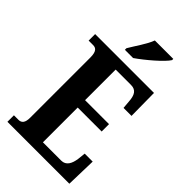

<svg xmlns="http://www.w3.org/2000/svg" viewBox="-277 -1018 1105 1105"><g transform="rotate(45 275.5 -465.5)"><path d="M205 -784V-771H272C329 -810 418 -886 439 -921V-931H289C273 -886 230 -827 205 -784ZM20 0H524L529 -185H464L459 -138C453 -94 436 -61 397 -61H248V-344H443V-404H248V-653H373C414 -653 429 -626 432 -576L436 -529H501L499 -714H20V-661H56C76 -661 96 -653 96 -600V-109C96 -70 83 -53 57 -53H20Z"/></g></svg>

Font: Noto Serif Sinhala ExtraCondensed ExtraBold
Style: Regular
Weight: 800
Width: 2
Designer: Jelle Bosma - Monotype Design Team
Foundry: Monotype Imaging Inc.
Version: Version 2.007